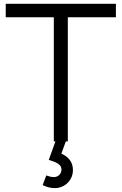

<svg xmlns="http://www.w3.org/2000/svg" viewBox="-20 -740 636 1005"><path d="M261.7 0V-649.7H10V-720H586.7V-649.7H335V0ZM267 244.7Q235.8 244.7 203.3 229L222.3 178.3Q245.5 187 261 187Q279.5 187 290.6 175.3Q301.7 163.7 301.7 148Q301.7 134 293.3 125Q285 116 272.7 110.5Q260.3 105 239 98Q238 97.8 237.2 97.7Q236.3 97.5 235.3 97L272.3 -5.7L326.7 -6L301.3 64Q329.5 76.7 345.6 98Q361.7 119.3 361.7 150.3Q361.7 176.7 348.8 198.3Q335.8 220 314.1 232.3Q292.3 244.7 267 244.7Z"/></svg>

Font: Manrope
Style: Regular
Weight: 400
Designer: Mikhail Sharanda
Foundry: Mikhail Sharanda
Version: Version 4.503